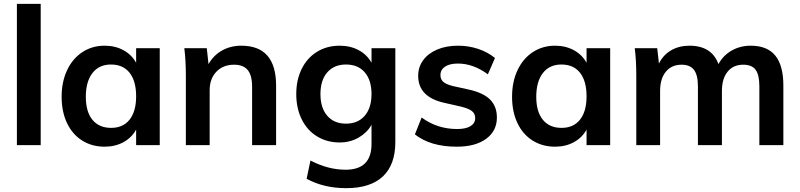

<svg xmlns="http://www.w3.org/2000/svg" viewBox="-20 -756 4165 1000"><path d="M68 -736H192V0H68Z M812 -505V0H689V-81Q666 -39 623 -15.5Q580 8 525 8Q459 8 408 -24Q357 -56 329 -115Q301 -174 301 -252Q301 -330 329.5 -390.5Q358 -451 409 -484.5Q460 -518 525 -518Q580 -518 623 -494.5Q666 -471 689 -429V-505ZM689 -254Q689 -334 655 -377Q621 -420 558 -420Q496 -420 461.5 -375.5Q427 -331 427 -252Q427 -174 461.5 -132Q496 -90 559 -90Q621 -90 655 -133Q689 -176 689 -254Z M1418 -310V0H1293V-304Q1293 -364 1270 -391.5Q1247 -419 1199 -419Q1142 -419 1107 -382.5Q1072 -346 1072 -286V0H948V-362Q948 -442 940 -505H1057L1066 -422Q1092 -468 1136.5 -493Q1181 -518 1237 -518Q1418 -518 1418 -310Z M2039 -505V-16Q2039 102 1974 163Q1909 224 1783 224Q1666 224 1577 175L1597 80Q1689 128 1780 128Q1915 128 1915 -6V-106Q1892 -65 1848 -39.5Q1804 -14 1749 -14Q1683 -14 1631.5 -45.5Q1580 -77 1551.5 -134.5Q1523 -192 1523 -266Q1523 -340 1551.5 -397.5Q1580 -455 1631.5 -486.5Q1683 -518 1749 -518Q1805 -518 1848.5 -494.5Q1892 -471 1915 -429V-505ZM1915 -266Q1915 -338 1880 -379Q1845 -420 1782 -420Q1720 -420 1684.5 -379Q1649 -338 1649 -266Q1649 -194 1684.5 -153Q1720 -112 1782 -112Q1844 -112 1879.5 -153Q1915 -194 1915 -266Z M2141 -56 2176 -144Q2257 -84 2361 -84Q2406 -84 2430.5 -99Q2455 -114 2455 -141Q2455 -164 2438 -177.5Q2421 -191 2380 -201L2296 -220Q2158 -250 2158 -361Q2158 -407 2184 -442.5Q2210 -478 2257 -498Q2304 -518 2366 -518Q2420 -518 2470 -501.5Q2520 -485 2558 -454L2521 -369Q2445 -425 2365 -425Q2322 -425 2298 -409Q2274 -393 2274 -365Q2274 -343 2288.5 -330Q2303 -317 2338 -308L2424 -289Q2499 -272 2533.5 -236.5Q2568 -201 2568 -144Q2568 -74 2512 -33Q2456 8 2359 8Q2222 8 2141 -56Z M3158 -505V0H3035V-81Q3012 -39 2969 -15.5Q2926 8 2871 8Q2805 8 2754 -24Q2703 -56 2675 -115Q2647 -174 2647 -252Q2647 -330 2675.5 -390.5Q2704 -451 2755 -484.5Q2806 -518 2871 -518Q2926 -518 2969 -494.5Q3012 -471 3035 -429V-505ZM3035 -254Q3035 -334 3001 -377Q2967 -420 2904 -420Q2842 -420 2807.5 -375.5Q2773 -331 2773 -252Q2773 -174 2807.5 -132Q2842 -90 2905 -90Q2967 -90 3001 -133Q3035 -176 3035 -254Z M4060 -310V0H3935V-306Q3935 -366 3915.5 -392.5Q3896 -419 3851 -419Q3799 -419 3769.5 -382.5Q3740 -346 3740 -282V0H3615V-306Q3615 -365 3594.5 -392Q3574 -419 3530 -419Q3478 -419 3448 -382.5Q3418 -346 3418 -282V0H3294V-362Q3294 -442 3286 -505H3403L3412 -425Q3434 -470 3475.5 -494Q3517 -518 3571 -518Q3687 -518 3722 -422Q3746 -467 3790.5 -492.5Q3835 -518 3890 -518Q3976 -518 4018 -466.5Q4060 -415 4060 -310Z"/></svg>

Font: Muli
Style: Bold
Weight: 700
Designer: Vernon Adams
Foundry: Vernon Adams
Version: Version 2.001